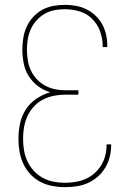

<svg xmlns="http://www.w3.org/2000/svg" viewBox="-20 -763 540 791"><path d="M247 8Q221 8 195 3Q169 -2 146 -14Q123 -26 105 -45.5Q87 -65 76 -88.5Q65 -112 60.5 -138Q56 -164 56 -190Q56 -222 62.5 -253.5Q69 -285 86 -311.5Q103 -338 129.5 -356Q156 -374 187 -383Q159 -391 136 -408.5Q113 -426 98 -450Q83 -474 77.5 -502.5Q72 -531 72 -559Q72 -583 76 -607Q80 -631 90 -653Q100 -675 116.5 -693Q133 -711 154 -722.5Q175 -734 199 -738.5Q223 -743 247 -743Q270 -743 292.5 -739Q315 -735 335.5 -725Q356 -715 373 -699Q390 -683 401 -663Q412 -643 417 -620.5Q422 -598 422 -575Q422 -573 422 -571.5Q422 -570 422 -569H403Q403 -570 403 -571.5Q403 -573 403 -574Q403 -605 392 -634.5Q381 -664 359.5 -685.5Q338 -707 308 -716Q278 -725 247 -725Q225 -725 204 -721Q183 -717 164 -706Q145 -695 130.5 -679Q116 -663 107 -643Q98 -623 94.5 -602Q91 -581 91 -559Q91 -537 94.5 -515Q98 -493 107 -473.5Q116 -454 131 -437.5Q146 -421 165.5 -410.5Q185 -400 206.5 -395.5Q228 -391 250 -391H303V-373H250Q226 -373 202.5 -368.5Q179 -364 157.5 -353Q136 -342 119.5 -324Q103 -306 93 -284Q83 -262 79 -238.5Q75 -215 75 -191Q75 -167 79 -143.5Q83 -120 93 -98.5Q103 -77 119 -59.5Q135 -42 156 -30.5Q177 -19 200.5 -14.5Q224 -10 247 -10Q269 -10 290.5 -13.5Q312 -17 332 -25.5Q352 -34 368.5 -48.5Q385 -63 396.5 -81.5Q408 -100 413.5 -121.5Q419 -143 419 -165Q419 -165 419 -166Q419 -167 419 -168H438Q438 -167 438 -166Q438 -165 438 -164Q438 -140 432 -116.5Q426 -93 413.5 -72Q401 -51 382.5 -35Q364 -19 342 -9Q320 1 295.5 4.5Q271 8 247 8Z"/></svg>

Font: Zed Mono Thin
Style: Regular
Weight: 100
Monospace: yes
Designer: Belleve Invis
Foundry: Belleve Invis
Version: Version 1.0.0; ttfautohint (v1.8.4)